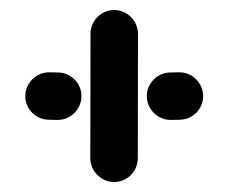

<svg xmlns="http://www.w3.org/2000/svg" viewBox="-20 -452 458 385"><path d="M30.7 -259.3Q30.7 -272.2 37.2 -283.1Q43.7 -294.1 54.6 -300.6Q65.6 -307 78.5 -307L95.6 -306.7Q108.5 -306.7 119.4 -300.4Q130.4 -294.1 136.9 -283.1Q143.3 -272.2 143.3 -259.3Q143.3 -246.3 136.9 -235.4Q130.4 -224.4 119.4 -218Q108.5 -211.5 95.6 -211.5L78.5 -211.9Q65.6 -211.9 54.6 -218.1Q43.7 -224.4 37.2 -235.4Q30.7 -246.3 30.7 -259.3ZM208.9 -87Q195.9 -87 185 -93.5Q174.1 -100 167.6 -110.9Q161.1 -121.9 161.1 -134.8L161.5 -384.1Q161.5 -397 167.8 -408Q174.1 -418.9 185 -425.4Q195.9 -431.9 208.9 -431.9Q221.9 -431.9 232.8 -425.4Q243.7 -418.9 250.2 -408Q256.7 -397 256.7 -384.1L256.3 -134.8Q256.3 -121.9 250 -110.9Q243.7 -100 232.8 -93.5Q221.9 -87 208.9 -87ZM274.4 -259.3Q274.4 -272.2 280.9 -283.1Q287.4 -294.1 298.3 -300.4Q309.3 -306.7 322.2 -306.7L339.6 -307Q352.6 -307 363.5 -300.6Q374.4 -294.1 380.9 -283.1Q387.4 -272.2 387.4 -259.3Q387.4 -246.3 380.9 -235.4Q374.4 -224.4 363.5 -218.1Q352.6 -211.9 339.6 -211.9L322.2 -211.5Q309.3 -211.5 298.3 -218Q287.4 -224.4 280.9 -235.4Q274.4 -246.3 274.4 -259.3Z"/></svg>

Font: 26F Galaxy Sans Extra Bold
Style: Regular
Weight: 800
Designer: C₂₉H₂₅N₃O₅
Version: Version 1.100